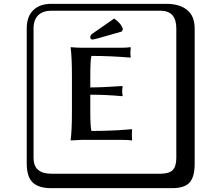

<svg xmlns="http://www.w3.org/2000/svg" viewBox="-20 -774 1140 1006"><path d="M453.1 -190.9Q453.1 -109.9 459 -87.9Q503.9 -87.9 556.9 -89.8Q609.9 -91.8 640.6 -94.7L670.9 -97.2L671.9 -94.2Q671.9 -91.3 671.4 -81.5Q670.9 -71.8 670.9 -67.9Q670.9 -64 671.4 -54.9Q671.9 -45.9 671.9 -41L670.9 -38.1Q652.8 -41 626 -41H404.8L350.1 -38.1V-41Q356.9 -87.9 356.9 -190.9V-374Q356.9 -475.1 350.1 -523.9L351.1 -526.9Q379.9 -523.9 404.8 -523.9H618.2Q645 -523.9 663.1 -526.9L665 -523.9Q663.1 -503.9 663.1 -498Q663.1 -486.8 665 -475.1L663.1 -472.2Q560.1 -481 459 -481Q453.1 -459 453.1 -374V-315.9Q517.1 -315.9 620.1 -323.2L623 -320.8Q620.1 -311 620.1 -296.9Q620.1 -281.7 623 -272L620.1 -270Q538.1 -277.8 453.1 -277.8ZM249 -717.8Q204.1 -717.8 179.9 -693.8Q155.8 -669.9 155.8 -625V53.2Q155.8 136.2 249 136.2H820.8Q865.7 136.2 884.8 117.2Q903.8 98.1 903.8 53.2V-625Q903.8 -717.8 820.8 -717.8ZM1000 84Q1000 152.8 973.4 182.4Q946.8 211.9 880.9 211.9H249Q181.2 211.9 150.6 181.4Q120.1 150.9 120.1 84V-625Q120.1 -687 154.1 -720.5Q188 -753.9 249 -753.9H851.1Q920.9 -753.9 960.4 -721.9Q1000 -689.9 1000 -625ZM578.1 -676.8Q615.2 -651.9 624 -621.1L618.2 -608.9L497.1 -574.2Q472.2 -567.4 465.8 -566.9Q452.6 -566.9 453.1 -579.1Q453.1 -590.3 464.8 -598.1Z"/></svg>

Font: Linux Biolinum Keyboard
Style: Regular
Weight: 700
Designer: Philipp H. Poll
Foundry: Philipp H. Poll
Version: Version 0.6.1 ; ttfautohint (v0.9)